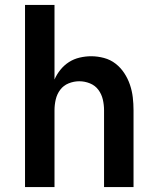

<svg xmlns="http://www.w3.org/2000/svg" viewBox="-20 -755 640 775"><path d="M81 0V-735H200V-434Q209 -455 224 -473.5Q239 -492 258.5 -504.5Q278 -517 301.5 -522.5Q325 -528 348 -528Q374 -528 400 -521Q426 -514 446.5 -498Q467 -482 481.5 -460Q496 -438 504.5 -413Q513 -388 516 -362Q519 -336 519 -310V0H400V-310Q400 -332 395 -353.5Q390 -375 377 -392.5Q364 -410 343 -418.5Q322 -427 300 -427Q278 -427 257 -418.5Q236 -410 223 -392.5Q210 -375 205 -353.5Q200 -332 200 -310V0Z"/></svg>

Font: Iosevka Book
Style: Bold
Weight: 700
Designer: Belleve Invis
Foundry: Belleve Invis
Version: Version 28.0.7; ttfautohint (v1.8.3)